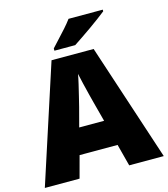

<svg xmlns="http://www.w3.org/2000/svg" viewBox="-132 -1030 990 1132"><g transform="rotate(-15 363.0 -463.5)"><path d="M515 0 480 -134H248L212 0H0L233 -717H490L726 0ZM409 -409Q404 -428 395 -463.5Q386 -499 377 -537Q368 -575 363 -599Q359 -575 350.5 -539Q342 -503 333.5 -468Q325 -433 319 -409L288 -292H440ZM602 -917Q584 -903 557 -882.5Q530 -862 499 -840.5Q468 -819 439.5 -799.5Q411 -780 391 -767H264V-781Q281 -800 305 -825.5Q329 -851 353 -878Q377 -905 393 -927H602Z"/></g></svg>

Font: Noto Sans Hebrew Black
Style: Regular
Weight: 900
Designer: Monotype Design Team
Foundry: Monotype Imaging Inc.
Version: Version 2.003